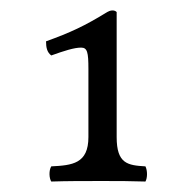

<svg xmlns="http://www.w3.org/2000/svg" viewBox="-20 -711 347 367"><path d="M135 -620C147 -620 149 -611 149 -579V-449C149 -398 118 -395 78 -393C73 -385 74 -370 78 -364C108 -365 139 -365 174 -365C207 -365 228 -365 258 -364C262 -371 262 -385 258 -393C224 -395 203 -398 203 -449V-688C198 -693 190 -691 185 -688C141 -661 115 -649 68 -632C68 -620 70 -611 78 -605C103 -614 122 -620 135 -620Z"/></svg>

Font: Libertinus Serif
Style: Regular
Weight: 400
Designer: Philipp H. Poll, Khaled Hosny
Foundry: Caleb Maclennan
Version: Version 7.050;RELEASE